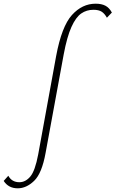

<svg xmlns="http://www.w3.org/2000/svg" viewBox="-150 -731 626 1040"><path d="M-130 249 -105 221Q-86 256 -45 256Q-12 256 14 225.5Q40 195 57 105L154 -427Q184 -588 239.5 -649.5Q295 -711 368 -711Q400 -711 421 -700Q442 -689 456 -663L429 -635Q417 -657 401 -667.5Q385 -678 356 -678Q319 -678 290 -658Q261 -638 237 -585Q213 -532 195 -436L97 97Q77 208 35 248.5Q-7 289 -54 289Q-104 289 -130 249Z"/></svg>

Font: Ysabeau Light
Style: Italic
Weight: 300
Italic angle: -12°
Designer: Christian Thalmann (Catharsis Fonts)
Version: Version 0.003